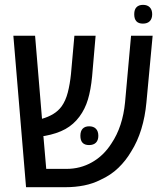

<svg xmlns="http://www.w3.org/2000/svg" viewBox="-20 -779 688 799"><path d="M88.4 0 35.6 -630.4H126L154.8 -284.7Q180.7 -292 201.7 -304.7Q222.7 -317.4 236.8 -336.9Q253.4 -360.4 262.2 -394.5Q271 -428.7 275.4 -471.2L289.6 -630.4H377.9L363.3 -460.9Q357.9 -404.8 345.9 -365Q334 -325.2 310.5 -293.5Q286.6 -261.2 252 -241.9Q217.3 -222.7 166.5 -213.4Q165 -213.4 163.6 -213.1Q162.1 -212.9 160.6 -212.9L172.4 -76.2H256.8Q314.5 -76.2 363 -103.8Q411.6 -131.3 443.8 -182.1Q490.7 -251.5 500.5 -354L525.4 -630.4H615.2L589.4 -353.5Q584 -293.9 568.1 -241.9Q552.2 -189.9 525.9 -148.4Q503.9 -110.8 472.7 -80.6Q441.4 -50.3 398.4 -30.8Q366.7 -14.6 329.8 -7.3Q293 0 252.9 0ZM350.6 -175.3Q314.5 -175.3 314.5 -213.9Q314.5 -233.4 324 -243.4Q333.5 -253.4 351.1 -253.4Q369.1 -253.4 379.2 -243.2Q389.2 -232.9 389.2 -213.9Q389.2 -195.3 379.2 -185.3Q369.1 -175.3 350.6 -175.3ZM574.7 -680.7Q538.6 -680.7 538.6 -719.7Q538.6 -739.3 548.1 -749Q557.6 -758.8 575.2 -758.8Q593.3 -758.8 603.3 -748.5Q613.3 -738.3 613.3 -719.7Q613.3 -701.2 603.3 -690.9Q593.3 -680.7 574.7 -680.7Z"/></svg>

Font: Open Sans SemiCondensed Medium
Style: Regular
Weight: 500
Width: 4
Designer: Monotype Design Team
Foundry: Monotype Imaging Inc.
Version: Version 3.000